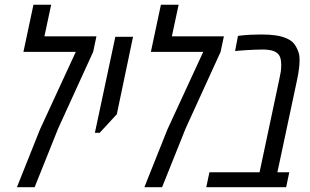

<svg xmlns="http://www.w3.org/2000/svg" viewBox="-20 -784 1300 804"><path d="M50.8 0 147.5 -242.2 297.4 -566.9H78.1L120.1 -764.2H194.3L166 -631.8H383.8L370.1 -566.9L223.6 -246.1L125 0Z M377.4 -228 462.9 -629.9H537.1L469.2 -305.7L397.5 -228Z M584.5 0 681.2 -242.2 831.1 -566.9H611.8L653.8 -764.2H728L699.7 -631.8H917.5L903.8 -566.9L757.3 -246.1L658.7 0Z M843.8 0 856.9 -62.5H1066.9L1149.4 -451.2Q1153.3 -468.3 1155.5 -482.4Q1157.7 -496.6 1157.7 -511.2Q1157.7 -530.8 1153.3 -543.5Q1148.9 -556.2 1137.7 -564Q1126 -571.8 1110.1 -574.2Q1094.2 -576.7 1082 -576.7Q1066.4 -576.7 1048.6 -575.9Q1030.8 -575.2 1013.4 -574.2Q996.1 -573.2 980.5 -571.8L964.4 -570.3L976.6 -633.8Q1003.4 -637.2 1027.3 -638.4Q1051.3 -639.6 1074.7 -639.6Q1109.9 -639.6 1135.5 -635.7Q1161.1 -631.8 1180.7 -623Q1199.7 -614.7 1210 -602.5Q1220.2 -590.3 1227.1 -572.8Q1231 -563.5 1232.7 -554.9Q1234.4 -546.4 1234.4 -532.2Q1234.4 -517.6 1232.9 -503.4Q1231.4 -489.3 1229 -475.3Q1226.6 -461.4 1223.6 -447.8L1141.6 -62.5H1191.4L1178.2 0Z"/></svg>

Font: Open Sans Condensed
Style: Italic
Weight: 400
Width: 3
Italic angle: -12°
Designer: Monotype Design Team
Foundry: Monotype Imaging Inc.
Version: Version 3.000